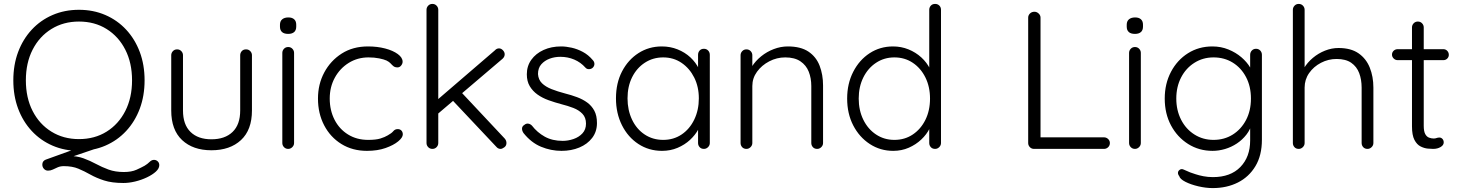

<svg xmlns="http://www.w3.org/2000/svg" viewBox="-20 -760 7447 980"><path d="M766 56Q777 56 785 63.5Q793 71 793 83Q793 100 775.5 116Q758 132 729.5 145.5Q701 159 669.5 166.5Q638 174 610 174Q551 174 511 161Q471 148 441 131Q411 114 380 101Q349 88 306 88Q288 88 274.5 94Q261 100 249.5 105.5Q238 111 225 111Q213 111 204.5 102Q196 93 196 80Q196 62 213 55L385 -7L477 -4L318 50L331 36Q373 36 406 48Q439 60 469.5 76.5Q500 93 534 105.5Q568 118 612 118Q651 118 676.5 106.5Q702 95 718 86Q733 77 743.5 66.5Q754 56 766 56ZM718 -350Q718 -271 693.5 -205.5Q669 -140 624 -91.5Q579 -43 517.5 -16.5Q456 10 383 10Q310 10 248.5 -16.5Q187 -43 142 -91.5Q97 -140 72.5 -205.5Q48 -271 48 -350Q48 -429 72.5 -494.5Q97 -560 142 -608.5Q187 -657 248.5 -683.5Q310 -710 383 -710Q456 -710 517.5 -683.5Q579 -657 624 -608.5Q669 -560 693.5 -494.5Q718 -429 718 -350ZM654 -350Q654 -439 619.5 -506.5Q585 -574 524 -612Q463 -650 383 -650Q304 -650 242.5 -612Q181 -574 146.5 -506.5Q112 -439 112 -350Q112 -261 146.5 -193.5Q181 -126 242.5 -88Q304 -50 383 -50Q463 -50 524 -88Q585 -126 619.5 -193.5Q654 -261 654 -350Z M1236 -508Q1249 -508 1257.5 -499Q1266 -490 1266 -478V-196Q1266 -97 1210 -45Q1154 7 1059 7Q965 7 909.5 -45Q854 -97 854 -196V-478Q854 -490 862.5 -499Q871 -508 884 -508Q897 -508 905.5 -499Q914 -490 914 -478V-196Q914 -124 952.5 -86.5Q991 -49 1059 -49Q1128 -49 1167 -86.5Q1206 -124 1206 -196V-478Q1206 -490 1214 -499Q1222 -508 1236 -508Z M1481 -30Q1481 -18 1472 -9Q1463 0 1451 0Q1438 0 1429.5 -9Q1421 -18 1421 -30V-490Q1421 -502 1429.5 -511Q1438 -520 1451 -520Q1464 -520 1472.5 -511Q1481 -502 1481 -490ZM1451 -587Q1430 -587 1419.5 -596.5Q1409 -606 1409 -624V-634Q1409 -652 1420.5 -661.5Q1432 -671 1452 -671Q1471 -671 1481.5 -661.5Q1492 -652 1492 -634V-624Q1492 -606 1481.5 -596.5Q1471 -587 1451 -587Z M1858 -523Q1906 -523 1946 -512.5Q1986 -502 2010.5 -484Q2035 -466 2035 -445Q2035 -435 2027.5 -425.5Q2020 -416 2009 -416Q1996 -416 1988.5 -422Q1981 -428 1974 -436Q1967 -444 1953 -451Q1940 -457 1915.5 -462Q1891 -467 1861 -467Q1805 -467 1760 -439Q1715 -411 1689 -363.5Q1663 -316 1663 -257Q1663 -197 1687.5 -149Q1712 -101 1756.5 -73.5Q1801 -46 1859 -46Q1899 -46 1921.5 -53Q1944 -60 1959 -69Q1979 -80 1987.5 -90.5Q1996 -101 2010 -101Q2022 -101 2029 -93.5Q2036 -86 2036 -74Q2036 -58 2012.5 -38.5Q1989 -19 1948 -4.5Q1907 10 1853 10Q1779 10 1722.5 -25Q1666 -60 1634.5 -120.5Q1603 -181 1603 -257Q1603 -330 1635 -390Q1667 -450 1724 -486.5Q1781 -523 1858 -523Z M2187 0Q2174 0 2165.5 -9Q2157 -18 2157 -30V-710Q2157 -722 2165.5 -731Q2174 -740 2187 -740Q2200 -740 2208.5 -731Q2217 -722 2217 -710V-30Q2217 -18 2208.5 -9Q2200 0 2187 0ZM2527 -513Q2538 -513 2547 -503.5Q2556 -494 2556 -483Q2556 -470 2545 -460L2209 -174L2206 -245L2506 -503Q2515 -513 2527 -513ZM2535 0Q2522 0 2513 -11L2285 -253L2330 -294L2556 -53Q2565 -43 2565 -30Q2565 -16 2554 -8Q2543 0 2535 0Z M2652 -81Q2644 -93 2644.5 -104.5Q2645 -116 2657 -123Q2665 -130 2675.5 -129Q2686 -128 2695 -119Q2722 -84 2760.5 -62.5Q2799 -41 2852 -41Q2880 -41 2907.5 -50.5Q2935 -60 2953 -79.5Q2971 -99 2971 -129Q2971 -160 2953 -179Q2935 -198 2906.5 -209Q2878 -220 2846 -228Q2812 -237 2780 -248.5Q2748 -260 2723.5 -277.5Q2699 -295 2684 -320Q2669 -345 2669 -381Q2669 -423 2692 -455Q2715 -487 2754.5 -505Q2794 -523 2844 -523Q2869 -523 2898 -516.5Q2927 -510 2955 -495Q2983 -480 3005 -454Q3014 -445 3014 -433.5Q3014 -422 3004 -413Q2996 -407 2985.5 -407Q2975 -407 2968 -415Q2944 -442 2911 -456Q2878 -470 2840 -470Q2811 -470 2785.5 -460.5Q2760 -451 2743 -432Q2726 -413 2726 -382Q2728 -353 2746.5 -335Q2765 -317 2795.5 -305Q2826 -293 2864 -283Q2896 -275 2925.5 -264Q2955 -253 2977.5 -236.5Q3000 -220 3013.5 -195Q3027 -170 3027 -132Q3027 -88 3002.5 -56Q2978 -24 2937 -7Q2896 10 2846 10Q2792 10 2741.5 -11Q2691 -32 2652 -81Z M3573 -511Q3586 -511 3594.5 -502Q3603 -493 3603 -480V-30Q3603 -18 3594 -9Q3585 0 3573 0Q3559 0 3551 -9Q3543 -18 3543 -30V-149L3560 -157Q3560 -129 3544.5 -100Q3529 -71 3502 -46Q3475 -21 3438.5 -5.5Q3402 10 3359 10Q3292 10 3238.5 -25Q3185 -60 3154.5 -121Q3124 -182 3124 -258Q3124 -336 3155 -395.5Q3186 -455 3239 -489Q3292 -523 3358 -523Q3401 -523 3438.5 -508Q3476 -493 3504 -467Q3532 -441 3548 -407.5Q3564 -374 3564 -338L3543 -353V-480Q3543 -493 3551 -502Q3559 -511 3573 -511ZM3365 -46Q3418 -46 3459 -73.5Q3500 -101 3523.5 -149.5Q3547 -198 3547 -258Q3547 -317 3523.5 -364Q3500 -411 3459 -439Q3418 -467 3365 -467Q3313 -467 3271.5 -440Q3230 -413 3206.5 -366Q3183 -319 3183 -258Q3183 -198 3206 -149.5Q3229 -101 3270.5 -73.5Q3312 -46 3365 -46Z M4001 -523Q4067 -523 4106.5 -496.5Q4146 -470 4163.5 -424.5Q4181 -379 4181 -324V-30Q4181 -18 4172 -9Q4163 0 4151 0Q4137 0 4129 -9Q4121 -18 4121 -30V-321Q4121 -361 4108 -394Q4095 -427 4065.5 -447Q4036 -467 3988 -467Q3945 -467 3906.5 -447Q3868 -427 3844 -394Q3820 -361 3820 -321V-30Q3820 -18 3811 -9Q3802 0 3790 0Q3776 0 3768 -9Q3760 -18 3760 -30V-478Q3760 -490 3768.5 -499Q3777 -508 3790 -508Q3803 -508 3811.5 -499Q3820 -490 3820 -478V-394L3797 -358Q3799 -390 3817.5 -419.5Q3836 -449 3865 -472.5Q3894 -496 3929.5 -509.5Q3965 -523 4001 -523Z M4753 -740Q4766 -740 4774.5 -731.5Q4783 -723 4783 -710V-30Q4783 -18 4774 -9Q4765 0 4753 0Q4739 0 4731 -9Q4723 -18 4723 -30V-149L4740 -163Q4740 -135 4725 -104.5Q4710 -74 4682.5 -48Q4655 -22 4618.5 -6Q4582 10 4539 10Q4473 10 4419.5 -25Q4366 -60 4335 -120Q4304 -180 4304 -257Q4304 -333 4335 -393.5Q4366 -454 4419 -488.5Q4472 -523 4538 -523Q4580 -523 4617 -508Q4654 -493 4682.5 -467Q4711 -441 4727.5 -407.5Q4744 -374 4744 -338L4723 -353V-710Q4723 -722 4731 -731Q4739 -740 4753 -740ZM4545 -46Q4598 -46 4639 -73.5Q4680 -101 4703.5 -148.5Q4727 -196 4727 -257Q4727 -317 4703.5 -364.5Q4680 -412 4639 -439.5Q4598 -467 4545 -467Q4493 -467 4451.5 -439.5Q4410 -412 4386.5 -364.5Q4363 -317 4363 -257Q4363 -197 4386.5 -149Q4410 -101 4451.5 -73.5Q4493 -46 4545 -46Z M5615 -59Q5627 -59 5636 -50.5Q5645 -42 5645 -30Q5645 -17 5636 -8.5Q5627 0 5615 0H5258Q5245 0 5236.5 -9Q5228 -18 5228 -30V-670Q5228 -682 5237 -691Q5246 -700 5260 -700Q5272 -700 5281.5 -691Q5291 -682 5291 -670V-42L5272 -59Z M5803 -30Q5803 -18 5794 -9Q5785 0 5773 0Q5760 0 5751.5 -9Q5743 -18 5743 -30V-490Q5743 -502 5751.5 -511Q5760 -520 5773 -520Q5786 -520 5794.5 -511Q5803 -502 5803 -490ZM5773 -587Q5752 -587 5741.5 -596.5Q5731 -606 5731 -624V-634Q5731 -652 5742.5 -661.5Q5754 -671 5774 -671Q5793 -671 5803.5 -661.5Q5814 -652 5814 -634V-624Q5814 -606 5803.5 -596.5Q5793 -587 5773 -587Z M6168 -523Q6212 -523 6250 -507.5Q6288 -492 6316.5 -467.5Q6345 -443 6361 -415.5Q6377 -388 6377 -363L6361 -387V-480Q6361 -493 6369.5 -502Q6378 -511 6391 -511Q6404 -511 6412.5 -502Q6421 -493 6421 -480V-47Q6421 33 6388 88Q6355 143 6298.5 171.5Q6242 200 6170 200Q6135 200 6096.5 191Q6058 182 6030.5 168Q6003 154 5999 139Q5992 130 5992.5 121.5Q5993 113 6001 107Q6010 100 6021.5 105.5Q6033 111 6055 120Q6064 123 6081.5 129Q6099 135 6122.5 139.5Q6146 144 6171 144Q6261 144 6311 92.5Q6361 41 6361 -43V-139L6372 -136Q6363 -100 6342 -73Q6321 -46 6293 -27.5Q6265 -9 6233 0.5Q6201 10 6169 10Q6100 10 6044.5 -25Q5989 -60 5957 -120Q5925 -180 5925 -257Q5925 -333 5957 -393.5Q5989 -454 6044 -488.5Q6099 -523 6168 -523ZM6174 -467Q6120 -467 6076.5 -439.5Q6033 -412 6008.5 -364.5Q5984 -317 5984 -257Q5984 -197 6008.5 -149Q6033 -101 6076.5 -73.5Q6120 -46 6174 -46Q6229 -46 6272 -73Q6315 -100 6340 -147.5Q6365 -195 6365 -257Q6365 -319 6340 -366.5Q6315 -414 6272 -440.5Q6229 -467 6174 -467Z M6812 -515Q6875 -515 6914 -488Q6953 -461 6971.5 -415Q6990 -369 6990 -313V-30Q6990 -18 6981 -9Q6972 0 6960 0Q6946 0 6938 -9Q6930 -18 6930 -30V-313Q6930 -354 6917.5 -387Q6905 -420 6877 -439.5Q6849 -459 6802 -459Q6760 -459 6722.5 -439.5Q6685 -420 6662 -387Q6639 -354 6639 -313V-30Q6639 -18 6630 -9Q6621 0 6609 0Q6595 0 6587 -9Q6579 -18 6579 -30V-710Q6579 -722 6587.5 -731Q6596 -740 6609 -740Q6622 -740 6630.5 -731Q6639 -722 6639 -710V-386L6616 -351Q6618 -382 6635.5 -411.5Q6653 -441 6681 -464.5Q6709 -488 6743 -501.5Q6777 -515 6812 -515Z M7114 -509H7347Q7359 -509 7367 -500.5Q7375 -492 7375 -480Q7375 -469 7367 -461Q7359 -453 7347 -453H7114Q7102 -453 7093.5 -461.5Q7085 -470 7085 -481Q7085 -493 7093.5 -501Q7102 -509 7114 -509ZM7217 -650Q7230 -650 7238.5 -641Q7247 -632 7247 -620V-118Q7247 -90 7254.5 -76Q7262 -62 7274 -57.5Q7286 -53 7298 -53Q7306 -53 7312.5 -55.5Q7319 -58 7327 -58Q7336 -58 7342.5 -51Q7349 -44 7349 -33Q7349 -19 7333 -9.5Q7317 0 7295 0Q7286 0 7268 -1.5Q7250 -3 7231 -12.5Q7212 -22 7199.5 -46Q7187 -70 7187 -115V-620Q7187 -632 7195.5 -641Q7204 -650 7217 -650Z"/></svg>

Font: Quicksand Light
Style: Regular
Weight: 400
Version: Version 3.004